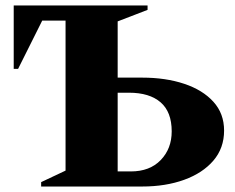

<svg xmlns="http://www.w3.org/2000/svg" viewBox="-20 -680 857 700"><path d="M498 0H130V-16L219 -58V-605H134L46 -429H30V-660H518V-644L409 -602V-397H498Q584 -397 651.5 -374.5Q719 -352 758 -309Q797 -266 797 -204Q797 -140 758 -94.5Q719 -49 651.5 -24.5Q584 0 498 0ZM450 -342H409V-55H457Q526 -55 566 -96.5Q606 -138 606 -201Q606 -272 565.5 -307Q525 -342 450 -342Z"/></svg>

Font: Spectral SC ExtraBold
Style: Regular
Weight: 800
Designer: Jean-Baptiste Levee
Foundry: Production Type
Version: Version 2.001